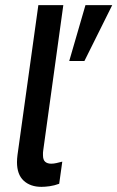

<svg xmlns="http://www.w3.org/2000/svg" viewBox="-20 -717 456 746"><path d="M141 9Q98 9 72 -15Q46 -39 46 -87Q46 -93 46.5 -100.5Q47 -108 48 -115L129 -697H226L148 -133Q147 -128 147 -123.5Q147 -119 147 -114Q147 -96 155.5 -88.5Q164 -81 179 -81Q189 -81 199.5 -83.5Q210 -86 222 -89L210 -3Q191 4 173 6.5Q155 9 141 9ZM249 -480 312 -697H416L308 -480Z"/></svg>

Font: Hanken Grotesk Medium
Style: Italic
Weight: 500
Italic angle: -8°
Designer: Alfredo Marco Pradil
Foundry: Hanken Design Co.
Version: Version 3.013